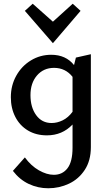

<svg xmlns="http://www.w3.org/2000/svg" viewBox="-20 -718 575 1027"><path d="M263 -487 113 -660 155 -698 263 -602 369 -698 411 -660ZM466 -428V69Q466 141 433.5 190.5Q401 240 349 264.5Q297 289 238 289Q183 289 134 266Q85 243 49 196L113 124Q146 169 188 193Q230 217 268 217Q314 217 341 182Q368 147 368 72V-52Q313 6 231 6Q173 6 129.5 -20Q86 -46 62 -92.5Q38 -139 38 -198Q38 -261 67 -313Q96 -365 145.5 -395Q195 -425 254 -425Q332 -425 376 -370L386 -410ZM368 -120V-307Q330 -355 269 -355Q213 -355 178 -314.5Q143 -274 143 -209Q143 -144 173.5 -102Q204 -60 256 -60Q286 -60 315.5 -74.5Q345 -89 368 -120Z"/></svg>

Font: Ysabeau Infant Semibold
Style: Regular
Weight: 600
Designer: Christian Thalmann (Catharsis Fonts)
Version: Version 0.003